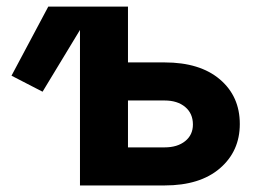

<svg xmlns="http://www.w3.org/2000/svg" viewBox="-20 -566 791 586"><path d="M109.9 -286.1 15.1 -335 127.4 -545.9H370.6V-375.5H482.4Q590.3 -375.5 651.1 -323.7Q711.9 -272 711.9 -187.5Q711.9 -104.5 651.1 -52.2Q590.3 0 482.4 0H224.1V-474.6ZM370.6 -259.3V-116.2H482.4Q521.5 -116.2 545.2 -135.3Q568.8 -154.3 568.8 -186Q568.8 -219.7 545.2 -239.5Q521.5 -259.3 482.4 -259.3Z"/></svg>

Font: Inter
Style: Bold
Weight: 700
Designer: Rasmus Andersson
Foundry: rsms
Version: Version 4.001;git-9221beed3